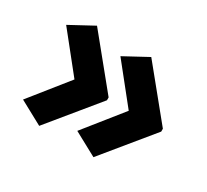

<svg xmlns="http://www.w3.org/2000/svg" viewBox="-100 -653 815 757"><g transform="rotate(30 307.5 -274.0)"><path d="M575 -267 394 -46 287 -104 423 -274 287 -444 394 -502 575 -280ZM328 -267 147 -46 40 -104 176 -274 40 -444 147 -502 328 -280Z"/></g></svg>

Font: Noto Sans Thai
Style: Bold
Weight: 700
Designer: Monotype Design Team
Foundry: Monotype Imaging Inc.
Version: Version 2.001